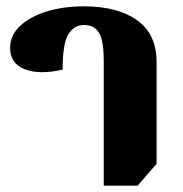

<svg xmlns="http://www.w3.org/2000/svg" viewBox="-20 -581 578 607"><path d="M308 6V-389Q308 -429 302 -454Q296 -479 282 -490.5Q268 -502 246 -502Q214 -502 196 -472.5Q178 -443 178 -361Q105 -344 58.5 -362Q12 -380 12 -429Q12 -470 44 -499.5Q76 -529 128.5 -545Q181 -561 245 -561Q352 -561 413.5 -517Q475 -473 475 -385V-63L415 6Z"/></svg>

Font: Noto Serif Thai ExtraBold
Style: Regular
Weight: 800
Version: Version 2.001